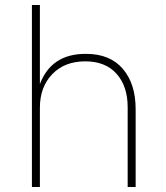

<svg xmlns="http://www.w3.org/2000/svg" viewBox="-20 -750 666 770"><path d="M108 0V-730H140V-413Q186 -534 323 -534H325Q421 -534 472.5 -474Q524 -414 524 -312V0H492V-320Q492 -404 447.5 -454Q403 -504 322 -504Q239 -504 189.5 -452.5Q140 -401 140 -318V0Z"/></svg>

Font: Sora Thin
Style: Regular
Weight: 32
Designer: Jonathan Barnbrook, Julián Moncada
Foundry: Barnbrook Fonts
Version: Version 2.000